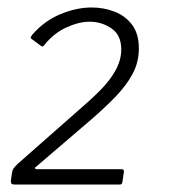

<svg xmlns="http://www.w3.org/2000/svg" viewBox="-20 -877 492 513"><path d="M186 -579Q220 -608 247 -635Q274 -662 289 -689.5Q304 -717 304 -745Q304 -783 278 -801Q252 -819 219 -819Q191 -819 157 -803.5Q123 -788 98 -756Q94 -751 90 -754L63 -774Q60 -776 66 -784Q98 -821 141 -839Q184 -857 225 -857Q258 -857 287 -845.5Q316 -834 333.5 -810Q351 -786 351 -748Q351 -711 334.5 -680Q318 -649 289.5 -619.5Q261 -590 223 -557L77 -432Q73 -430 73.5 -427.5Q74 -425 78 -425H304Q312 -425 311 -418L307 -390Q306 -387 305 -385.5Q304 -384 300 -384H18Q8 -384 9 -394L12 -415Q13 -422 16 -426.5Q19 -431 27 -439Z"/></svg>

Font: Libre Franklin Thin Light
Style: Italic
Weight: 300
Italic angle: -8°
Version: Version 3.000